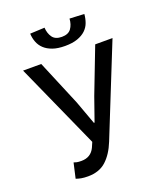

<svg xmlns="http://www.w3.org/2000/svg" viewBox="-153 -939 905 1053"><g transform="rotate(-20 300.0 -412.0)"><path d="M178 12Q155 12 139 9Q123 6 109 1L129 -87Q137 -84 146.5 -82Q156 -80 173 -80Q228 -80 251 -128L264 -158L41 -655H147L258 -390L308 -253H312L360 -390L462 -655H563L351 -127Q325 -62 284.5 -25Q244 12 178 12ZM305 -703Q262 -703 232.5 -713.5Q203 -724 184.5 -741.5Q166 -759 157 -782.5Q148 -806 147 -832L232 -836Q234 -802 250.5 -779Q267 -756 305 -756Q343 -756 359.5 -779Q376 -802 378 -836L463 -832Q461 -806 452.5 -782.5Q444 -759 425.5 -741.5Q407 -724 377.5 -713.5Q348 -703 305 -703Z"/></g></svg>

Font: SauceCodePro Nerd Font Mono
Style: Regular
Weight: 500
Monospace: yes
Designer: Paul D. Hunt, Teo Tuominen
Foundry: Adobe Systems Incorporated
Version: Version 2.030;PS 1.000;hotconv 16.6.51;makeotf.lib2.5.65220;